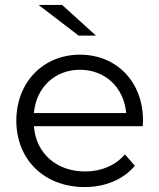

<svg xmlns="http://www.w3.org/2000/svg" viewBox="-20 -751 644 776"><path d="M368 -607 231 -731H136L298 -607ZM558 -263C558 -421 451 -530 303 -530C155 -530 46 -419 46 -263C46 -107 158 5 322 5C405 5 478 -25 525 -81L485 -127C445 -81 388 -58 324 -58C209 -58 125 -131 117 -241H557C557 -249 558 -257 558 -263ZM303 -469C406 -469 481 -397 490 -294H117C126 -397 201 -469 303 -469Z"/></svg>

Font: Talent
Style: Regular
Weight: 400
Designer: Mike Powis
Version: Version 1.001;hotconv 1.0.109;makeotfexe 2.5.65596